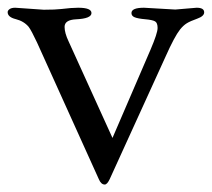

<svg xmlns="http://www.w3.org/2000/svg" viewBox="-34 -477 561 509"><path d="M487.3 -456.5Q507.3 -456.5 507.3 -444.3Q507.3 -434.1 488.8 -427.5Q470.2 -420.9 461.2 -415.3Q452.1 -409.7 443.4 -398.9Q428.7 -380.4 404.8 -326.7L256.8 -2Q250 12.2 243.7 12.2Q233.9 12.2 228 -2L64 -364.7Q49.3 -396 42 -405.8Q29.3 -420.9 7.8 -426.3Q-13.7 -431.6 -13.7 -444.8Q-13.7 -449.2 -8.5 -452.9Q-3.4 -456.5 6.3 -456.5L82 -451.2Q112.8 -451.2 128.4 -453.1Q155.8 -456.5 173.3 -456.5Q208.5 -456.5 208.5 -442.4Q208.5 -427.7 167.5 -425.8Q137.2 -424.3 137.2 -405.8Q137.2 -389.6 147.9 -367.2L264.2 -111.3L365.2 -345.7Q383.8 -389.2 383.8 -402.8Q383.8 -416.5 377 -420.4Q370.1 -424.3 350.8 -426Q331.5 -427.7 323 -431.2Q314.5 -434.6 314.5 -442.4Q314.5 -456.5 347.7 -456.5L430.7 -451.7Z"/></svg>

Font: Ovo
Style: Regular
Weight: 400
Designer: Nicole Fally
Foundry: Sorkin Type Co.
Version: Version 1.001